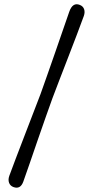

<svg xmlns="http://www.w3.org/2000/svg" viewBox="-20 -750 418 893"><path d="M223.5 -292Q210.5 -256 192.5 -205Q174.5 -154 155.2 -98Q136 -42 118.5 8.8Q101 59.5 88.5 94.5Q75 132 42.5 120Q27.5 114.5 22.2 100.2Q17 86 23 68.5Q35 35.5 53.8 -13.8Q72.5 -63 93.8 -118.2Q115 -173.5 134.8 -224.8Q154.5 -276 168.5 -312.5Q181.5 -348.5 199.5 -400Q217.5 -451.5 237 -507.2Q256.5 -563 273.5 -612.8Q290.5 -662.5 302 -695Q318 -741 351.5 -727Q366.5 -721 371.2 -707.2Q376 -693.5 370 -676Q357 -639.5 337.5 -588.8Q318 -538 296.8 -482.8Q275.5 -427.5 256 -377.2Q236.5 -327 223.5 -292Z"/></svg>

Font: Fraunces 144pt S050 Black
Style: Regular
Weight: 900
Version: Version 1.000; ttfautohint (v1.8.3)